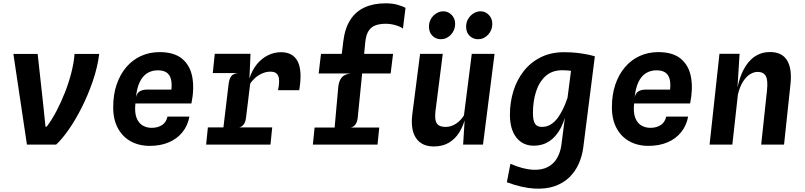

<svg xmlns="http://www.w3.org/2000/svg" viewBox="-20 -870 4840 1155"><path d="M142 0 60.5 -545.5H206.5L242 -222.5L253.5 -108.5H261.5Q292.5 -150 320.5 -203.5Q348.5 -257 371.5 -316Q394.5 -375 409.5 -434Q424.5 -493 428.5 -545.5H577Q566.5 -464.5 538.2 -382Q510 -299.5 472.2 -224.5Q434.5 -149.5 394 -91.2Q353.5 -33 317.5 0Z M881 7.5Q815.5 7.5 765.8 -20.2Q716 -48 688.2 -100.5Q660.5 -153 661 -226.5Q661 -300.5 681.5 -361Q702 -421.5 739 -465.2Q776 -509 827.2 -532.8Q878.5 -556.5 940 -556.5Q1028 -556.5 1076 -516.2Q1124 -476 1136.8 -406.2Q1149.5 -336.5 1131.5 -247.5H794.5Q789 -194 801.2 -161.8Q813.5 -129.5 838 -115.2Q862.5 -101 892 -101Q929 -101 954.5 -117.5Q980 -134 987.5 -168.5H1119.5Q1109.5 -114.5 1077.5 -74.8Q1045.5 -35 995.5 -13.8Q945.5 7.5 881 7.5ZM798 -286Q805 -312 822.2 -321.5Q839.5 -331 864.5 -331H1011Q1015 -369.5 1008 -395.2Q1001 -421 981.8 -434Q962.5 -447 929.5 -447Q893 -447 865.2 -429.5Q837.5 -412 820.5 -376.2Q803.5 -340.5 798 -286Z M1220 0 1230.5 -103.5H1324L1355 -362.5Q1359 -396 1371 -411.5Q1383 -427 1411.5 -430.5H1260L1272 -546.5H1487L1480.5 -398Q1496.5 -448.5 1525.5 -483.8Q1554.5 -519 1592 -537.5Q1629.5 -556 1670.5 -556Q1743 -556 1771.2 -499.5Q1799.5 -443 1780 -327.5H1652.5Q1665 -386.5 1654 -412.8Q1643 -439 1607.5 -439Q1582.5 -439 1559 -429Q1535.5 -419 1516.2 -402.5Q1497 -386 1485 -366.5L1460 -162.5Q1457.5 -137.5 1447 -122.8Q1436.5 -108 1419 -103.5H1617.5L1607 0Z M1862 0 1872.5 -103H1993L2014.5 -343Q2017.5 -380 2034 -402Q2050.5 -424 2090 -428H1897L1911 -546H2036L2045 -620.5Q2054.5 -698.5 2086.5 -749.2Q2118.5 -800 2172.2 -825Q2226 -850 2299.5 -850Q2342 -850 2371.8 -841.2Q2401.5 -832.5 2419.5 -823L2404 -698Q2388.5 -710 2359.2 -718.5Q2330 -727 2300.5 -727Q2265.5 -727 2239.5 -717.8Q2213.5 -708.5 2197.8 -684.8Q2182 -661 2177.5 -618L2170.5 -546H2344.5L2330 -428H2158.5L2132 -162.5Q2129.5 -137.5 2119 -122.5Q2108.5 -107.5 2091 -103H2261.5L2251 0Z M2589.5 11Q2517 11 2482.8 -39.2Q2448.5 -89.5 2460.5 -184L2507 -546H2643.5L2600 -204.5Q2595.5 -165.5 2600.8 -144.2Q2606 -123 2621.5 -114.8Q2637 -106.5 2661 -106.5Q2694 -106.5 2723.5 -126.2Q2753 -146 2771 -176L2818 -546H2955L2885.5 0H2766L2775 -146Q2762.5 -105.5 2742.5 -73Q2717.5 -33.5 2679.8 -11.2Q2642 11 2589.5 11ZM2631.5 -634Q2603 -634 2581.8 -654.2Q2560.5 -674.5 2560.5 -709.5Q2560.5 -737 2573.2 -757.8Q2586 -778.5 2606 -790.2Q2626 -802 2646.5 -802Q2675.5 -802 2696.8 -780.5Q2718 -759 2718 -726.5Q2718 -688.5 2692.5 -661.2Q2667 -634 2631.5 -634ZM2855.5 -634Q2826.5 -634 2805.2 -654.2Q2784 -674.5 2784 -709.5Q2784 -736.5 2796.8 -757.2Q2809.5 -778 2829.5 -790Q2849.5 -802 2870.5 -802Q2899.5 -802 2920.5 -780.5Q2941.5 -759 2941.5 -726.5Q2941.5 -688.5 2916.2 -661.2Q2891 -634 2855.5 -634Z M3029 226.5 3050.5 115.5Q3127.5 148 3183 151Q3238.5 154 3275 134.8Q3311.5 115.5 3331.2 80.8Q3351 46 3357 3L3378 -161Q3367.5 -127 3353 -99.5Q3325 -47 3284.2 -20.2Q3243.5 6.5 3191.5 6.5Q3125 6.5 3086.2 -42.8Q3047.5 -92 3047.5 -180.5Q3047.5 -254 3068.2 -321.5Q3089 -389 3130.2 -441.8Q3171.5 -494.5 3232.5 -525.2Q3293.5 -556 3373.5 -556Q3416.5 -556 3452.2 -551.8Q3488 -547.5 3515 -542Q3541 -536.5 3557 -531.5H3558.5L3488.5 19Q3482 68.5 3461.8 114.5Q3441.5 160.5 3405.8 195.8Q3370 231 3317 249.8Q3264 268.5 3192.5 264.2Q3121 260 3029 226.5ZM3394 -282 3415 -444Q3402 -445.5 3389.5 -446.5Q3372.5 -447.5 3362 -447.5Q3301 -447.5 3262 -412.2Q3223 -377 3204.5 -318.5Q3186 -260 3186 -191Q3186 -144.5 3198.5 -125.5Q3211 -106.5 3240 -106.5Q3295.5 -106.5 3336 -162Q3370 -209 3394 -282Z M3881 7.5Q3815.5 7.5 3765.8 -20.2Q3716 -48 3688.2 -100.5Q3660.5 -153 3661 -226.5Q3661 -300.5 3681.5 -361Q3702 -421.5 3739 -465.2Q3776 -509 3827.2 -532.8Q3878.5 -556.5 3940 -556.5Q4028 -556.5 4076 -516.2Q4124 -476 4136.8 -406.2Q4149.5 -336.5 4131.5 -247.5H3794.5Q3789 -194 3801.2 -161.8Q3813.5 -129.5 3838 -115.2Q3862.5 -101 3892 -101Q3929 -101 3954.5 -117.5Q3980 -134 3987.5 -168.5H4119.5Q4109.5 -114.5 4077.5 -74.8Q4045.5 -35 3995.5 -13.8Q3945.5 7.5 3881 7.5ZM3798 -286Q3805 -312 3822.2 -321.5Q3839.5 -331 3864.5 -331H4011Q4015 -369.5 4008 -395.2Q4001 -421 3981.8 -434Q3962.5 -447 3929.5 -447Q3893 -447 3865.2 -429.5Q3837.5 -412 3820.5 -376.2Q3803.5 -340.5 3798 -286Z M4248.5 0 4308 -546.5H4429L4416.5 -345Q4429.5 -404.5 4451 -447Q4479 -502 4519.8 -529.5Q4560.5 -557 4612 -557Q4684.5 -557 4715 -506.5Q4745.5 -456 4735 -361.5L4696.5 0H4559L4594 -326.5Q4600.5 -388.5 4586.5 -413Q4572.5 -437.5 4537.5 -437.5Q4515.5 -437.5 4492.8 -424Q4470 -410.5 4450.5 -380.5Q4431 -350.5 4419 -302L4385.5 0Z"/></svg>

Font: Spline Sans Mono SemiBold
Style: Italic
Weight: 600
Italic angle: -4°
Monospace: yes
Version: Version 1.004